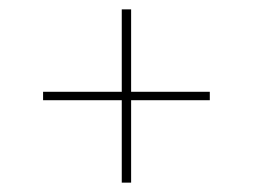

<svg xmlns="http://www.w3.org/2000/svg" viewBox="-20 -545 540 410"><path d="M240 -155V-331H72V-349H240V-525H260V-349H428V-331H260V-155Z"/></svg>

Font: Iosevka SS04 Thin
Style: Regular
Weight: 100
Monospace: yes
Designer: Belleve Invis
Foundry: Belleve Invis
Version: Version 19.0.0; ttfautohint (v1.8.4)